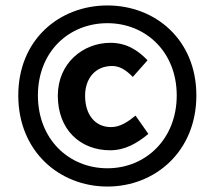

<svg xmlns="http://www.w3.org/2000/svg" viewBox="-20 -674 787 704"><path d="M47 -324C47 -119 198 10 374 10C549 10 700 -119 700 -324C700 -529 549 -654 374 -654C198 -654 47 -529 47 -324ZM119 -324C119 -484 232 -589 374 -589C514 -589 628 -484 628 -324C628 -164 514 -57 374 -57C232 -57 119 -164 119 -324ZM192 -323C192 -199 274 -123 384 -123C439 -123 483 -149 524 -183L477 -250C448 -227 421 -208 387 -208C329 -208 292 -253 292 -323C292 -386 329 -432 391 -432C418 -432 440 -419 467 -392L521 -453C486 -489 445 -517 385 -517C284 -517 192 -442 192 -323Z"/></svg>

Font: Source Sans Pro SemBd
Style: Regular
Weight: 700
Designer: Paul D. Hunt
Foundry: Adobe Systems Incorporated
Version: Version 2.020;PS 2.0;hotconv 1.0.86;makeotf.lib2.5.63406